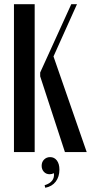

<svg xmlns="http://www.w3.org/2000/svg" viewBox="-20 -719 430 908"><path d="M144 0H46V-699H144ZM170 -358V-376L317 -699H344L233 -452L390 0H287ZM235 100Q225 105 215 105Q198 105 187.5 93.5Q177 82 177 65Q177 47 188.5 35.5Q200 24 217 24Q237 24 249 40Q261 56 261 83Q261 117 243.5 140Q226 163 194 169L191 157Q240 142 235 100Z"/></svg>

Font: Moniqa Narrow Heading
Style: Bold
Weight: 700
Width: 4
Designer: Rajesh Rajput
Foundry: Rajesh Rajput
Version: Version 1.000